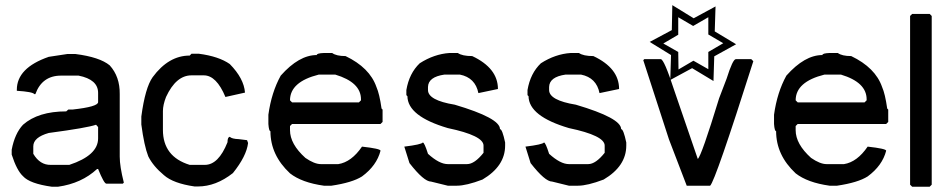

<svg xmlns="http://www.w3.org/2000/svg" viewBox="-20 -709 3596 729"><path d="M235.4 -503.9H266.6Q358.4 -492.2 396.5 -460.9Q435.5 -418 434.6 -351.6V-114.3Q434.6 -77.1 450.2 -15.6L446.3 -11.7H383.8Q375 -11.7 352.5 -67.4H348.6Q290 -12.7 200.2 0H176.8Q92.8 -11.7 67.4 -40Q43.9 -61.5 24.4 -122.1V-140.6Q36.1 -202.1 67.4 -235.4Q125 -286.1 231.4 -286.1L239.3 -293H254.9Q352.5 -303.7 352.5 -321.3V-356.4Q352.5 -407.2 278.3 -421.9H211.9Q139.6 -421.9 114.3 -351.6H110.4Q104.5 -360.4 43.9 -364.3V-368.2Q43.9 -451.2 165 -493.2ZM106.4 -153.3V-125Q131.8 -82 172.9 -83H243.2Q352.5 -119.1 352.5 -183.6V-226.6L344.7 -235.4Q311.5 -223.6 165 -204.1Q106.4 -187.5 106.4 -153.3Z M707 -504.9H735.4Q810.5 -495.1 852.5 -465.8Q906.2 -411.1 910.2 -357.4L835.9 -340.8Q801.8 -422.9 753.9 -422.9H707Q648.4 -422.9 610.4 -340.8Q598.6 -310.5 598.6 -287.1V-215.8Q598.6 -114.3 700.2 -83H757.8Q809.6 -83 843.8 -168.9Q843.8 -188.5 852.5 -189.5Q860.4 -181.6 886.7 -180.7L918 -176.8L921.9 -166Q916 -116.2 864.3 -51.8Q799.8 -1 731.4 -1H718.8Q637.7 -12.7 602.5 -43.9Q561.5 -78.1 543 -115.2Q527.3 -155.3 516.6 -236.3V-266.6Q531.2 -376 559.6 -416Q620.1 -498 700.2 -498Z M1210 -507.8H1241.2Q1256.8 -496.1 1292 -496.1Q1383.8 -452.1 1409.2 -378.9Q1420.9 -352.5 1428.7 -296.9L1432.6 -293V-246.1L1424.8 -238.3H1088.9L1081.1 -230.5V-214.8Q1081.1 -162.1 1139.6 -109.4Q1173.8 -85.9 1198.2 -85.9H1264.6Q1314.5 -93.8 1354.5 -152.3Q1424.8 -144.5 1424.8 -136.7Q1410.2 -80.1 1354.5 -39.1Q1317.4 -15.6 1238.3 -3.9H1210Q1126 -15.6 1081.1 -50.8Q1006.8 -120.1 1006.8 -210.9Q1001 -210.9 999 -238.3V-273.4Q1010.7 -358.4 1045.9 -421.9Q1115.2 -500 1182.6 -500Q1182.6 -506.8 1210 -507.8ZM1081.1 -328.1 1088.9 -320.3H1342.8L1350.6 -328.1V-332Q1350.6 -396.5 1252.9 -425.8H1190.4Q1081.1 -398.4 1081.1 -328.1Z M1687 -507.8H1718.3Q1734.9 -496.1 1772.9 -496.1Q1870.6 -450.2 1870.6 -371.1L1796.4 -355.5Q1784.7 -414.1 1726.1 -425.8H1667.5Q1606 -417 1605 -378.9V-367.2Q1605 -328.1 1706.5 -311.5Q1878.4 -260.7 1878.4 -218.8Q1887.2 -218.8 1897.9 -168V-156.2Q1897.9 -78.1 1812 -27.3Q1750.5 -3.9 1714.4 -3.9H1680.2L1616.7 -19.5Q1589.4 -19.5 1534.7 -89.8L1515.1 -152.3Q1579.6 -160.2 1585.4 -168Q1591.3 -168 1605 -125Q1647.9 -85.9 1680.2 -85.9H1753.4Q1781.7 -85.9 1815.9 -128.9V-156.2Q1815.9 -194.3 1680.2 -222.7Q1527.8 -267.6 1526.9 -343.8L1522.9 -347.7V-367.2Q1533.7 -430.7 1573.7 -468.8Q1628.4 -503.9 1687 -507.8Z M2147 -507.8H2178.2Q2194.8 -496.1 2232.9 -496.1Q2330.6 -450.2 2330.6 -371.1L2256.3 -355.5Q2244.6 -414.1 2186 -425.8H2127.4Q2065.9 -417 2064.9 -378.9V-367.2Q2064.9 -328.1 2166.5 -311.5Q2338.4 -260.7 2338.4 -218.8Q2347.2 -218.8 2357.9 -168V-156.2Q2357.9 -78.1 2272 -27.3Q2210.4 -3.9 2174.3 -3.9H2140.1L2076.7 -19.5Q2049.3 -19.5 1994.6 -89.8L1975.1 -152.3Q2039.6 -160.2 2045.4 -168Q2051.3 -168 2064.9 -125Q2107.9 -85.9 2140.1 -85.9H2213.4Q2241.7 -85.9 2275.9 -128.9V-156.2Q2275.9 -194.3 2140.1 -222.7Q1987.8 -267.6 1986.8 -343.8L1982.9 -347.7V-367.2Q1993.7 -430.7 2033.7 -468.8Q2088.4 -503.9 2147 -507.8Z M2669.4 -446.3V-511.7L2726.1 -544.9L2669.4 -578.1V-643.6L2611.8 -610.4L2555.2 -643.6V-577.1L2498.5 -543.9L2555.2 -511.7L2556.2 -445.3L2612.8 -478.5ZM2689 -401.4 2607.9 -450.2 2524.9 -405.3 2527.8 -500 2446.8 -549.8 2530.8 -594.7 2532.7 -689.5 2613.8 -639.6 2696.8 -684.6 2693.8 -589.8 2774.9 -541 2691.9 -495.1Z M2488.8 -484.4Q2501.5 -484.4 2539.6 -367.2L2629.4 -105.5Q2643.1 -116.2 2710.4 -335.9L2738.8 -410.2Q2762.2 -484.4 2773.9 -484.4H2832.5L2840.3 -476.6Q2695.8 -21.5 2676.3 -3.9H2587.4L2520 -179.7L2422.4 -480.5L2426.3 -484.4Z M3129.9 -507.8H3161.1Q3176.8 -496.1 3211.9 -496.1Q3303.7 -452.1 3329.1 -378.9Q3340.8 -352.5 3348.6 -296.9L3352.5 -293V-246.1L3344.7 -238.3H3008.8L3001 -230.5V-214.8Q3001 -162.1 3059.6 -109.4Q3093.8 -85.9 3118.2 -85.9H3184.6Q3234.4 -93.8 3274.4 -152.3Q3344.7 -144.5 3344.7 -136.7Q3330.1 -80.1 3274.4 -39.1Q3237.3 -15.6 3158.2 -3.9H3129.9Q3045.9 -15.6 3001 -50.8Q2926.8 -120.1 2926.8 -210.9Q2920.9 -210.9 2918.9 -238.3V-273.4Q2930.7 -358.4 2965.8 -421.9Q3035.2 -500 3102.5 -500Q3102.5 -506.8 3129.9 -507.8ZM3001 -328.1 3008.8 -320.3H3262.7L3270.5 -328.1V-332Q3270.5 -396.5 3172.9 -425.8H3110.4Q3001 -398.4 3001 -328.1Z M3443.4 -656.2H3509.8L3517.6 -648.4V-7.8L3509.8 0H3443.4L3435.5 -7.8V-648.4Z"/></svg>

Font: Dehalvi Khush Khat
Style: Regular
Weight: 400
Version: Version 002.500